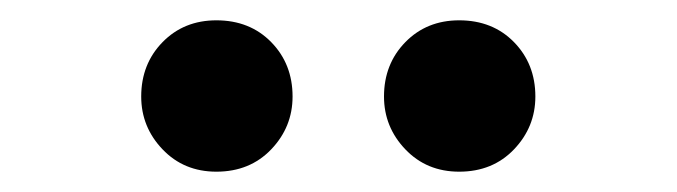

<svg xmlns="http://www.w3.org/2000/svg" viewBox="-20 -820 666 189"><path d="M193 -651Q161 -651 140 -673Q119 -695 119 -725Q119 -757 140 -778.5Q161 -800 193 -800Q226 -800 247 -778.5Q268 -757 268 -725Q268 -695 247 -673Q226 -651 193 -651ZM432 -651Q400 -651 379 -673Q358 -695 358 -725Q358 -757 379 -778.5Q400 -800 432 -800Q465 -800 486 -778.5Q507 -757 507 -725Q507 -695 486 -673Q465 -651 432 -651Z"/></svg>

Font: Noto Sans SC Thin
Style: Bold
Weight: 700
Version: Version 2.004-H2;hotconv 1.0.118;makeotfexe 2.5.65603